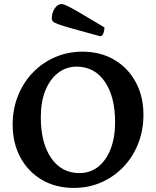

<svg xmlns="http://www.w3.org/2000/svg" viewBox="-20 -908 764 940"><path d="M341.5 12Q252.3 12 184.8 -27.8Q117.3 -67.6 79.7 -137.6Q42 -207.6 42 -297.5Q42 -374 68 -439Q93.9 -504 140.6 -552.5Q187.2 -601 249.4 -628Q311.7 -655 383.3 -655Q472.5 -655 539.8 -615.2Q607.1 -575.4 644.7 -505.6Q682.3 -435.9 682.3 -346.1Q682.3 -271.2 656.9 -206Q631.5 -140.7 585.2 -91.9Q538.8 -43.1 476.8 -15.5Q414.7 12 341.5 12ZM369.1 -60.6Q422.1 -60.6 461.3 -92Q500.4 -123.4 521.9 -179.5Q543.5 -235.5 543.5 -309.5Q543.5 -435.2 492.9 -508.5Q442.3 -581.8 354.6 -581.8Q304.9 -581.8 265 -551.5Q225.1 -521.2 202.4 -465.7Q179.8 -410.1 179.8 -333.5Q179.8 -207.8 230.6 -134.2Q281.5 -60.6 369.1 -60.6ZM469.5 -730.8Q384.8 -753.9 336.6 -767.4Q288.4 -780.9 266.6 -788.9Q244.9 -796.8 239.2 -803.2Q233.5 -809.6 233.5 -817.9Q233.5 -844.9 247.8 -866.5Q262.1 -888.1 281.5 -888.1Q288.4 -888.1 299.2 -883.6Q310.1 -879.2 332.1 -867.3Q354.2 -855.5 392.4 -832.7Q430.7 -809.9 491.3 -773.7Q491.3 -758.3 486.2 -744.6Q481.1 -730.8 469.5 -730.8Z"/></svg>

Font: Petrona
Style: Regular
Weight: 400
Designer: Ringo R. Seeber
Foundry: Ringo R. Seeber
Version: Version 2.001; ttfautohint (v1.8.3)